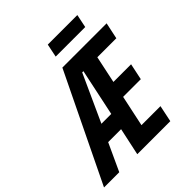

<svg xmlns="http://www.w3.org/2000/svg" viewBox="-296 -1040 1200 1200"><g transform="rotate(-45 303.5 -440.0)"><path d="M-64.9 0 280.8 -713.9H671.9L648.9 -605H481L442.9 -424.8H599.1L576.2 -315.9H419.9L376 -109.9H543.9L521 0H229L268.1 -182.1H153.8L69.8 0ZM205.1 -293H292L357.9 -605H347.2ZM299.8 -792 317.9 -879.9H579.1L561 -792Z"/></g></svg>

Font: Open Sans Condensed
Style: Italic
Weight: 400
Width: 3
Italic angle: -12°
Designer: Monotype Design Team
Foundry: Monotype Imaging Inc.
Version: Version 3.000